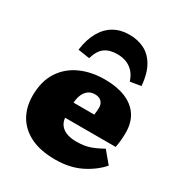

<svg xmlns="http://www.w3.org/2000/svg" viewBox="-197 -980 1063 1132"><g transform="rotate(30 335.0 -414.5)"><path d="M342 14Q242 14 175 -19Q108 -52 74 -110.5Q40 -169 40 -246Q40 -344 82 -409.5Q124 -475 197 -508.5Q270 -542 363 -542Q444 -542 503 -518Q562 -494 593.5 -447Q625 -400 625 -330Q625 -305 622.5 -278.5Q620 -252 615 -229H271Q274 -199 290.5 -179Q307 -159 334.5 -149.5Q362 -140 397 -140Q452 -140 491 -154Q530 -168 570 -191L635 -113Q588 -59 514.5 -22.5Q441 14 342 14ZM270 -331H411Q413 -347 414 -359Q415 -371 415 -381Q415 -406 399.5 -421.5Q384 -437 355 -437Q327 -437 308.5 -422Q290 -407 280.5 -383Q271 -359 270 -331ZM355 -843Q414 -843 459 -820Q504 -797 532.5 -747Q561 -697 568 -616L495 -604Q481 -646 457.5 -668.5Q434 -691 406.5 -699.5Q379 -708 352 -708Q300 -708 267.5 -685Q235 -662 218 -604L139 -616Q149 -691 178 -741.5Q207 -792 252 -817.5Q297 -843 355 -843Z"/></g></svg>

Font: Literata Variable Black
Style: Regular
Weight: 900
Designer: Latin by Veronika Burian and Jose Scaglione. Greek by Irene Vlachou. Cyrillic by Vera Evstafieva.
Foundry: TypeTogether
Version: Version 3.021